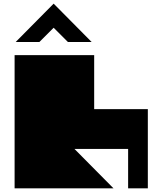

<svg xmlns="http://www.w3.org/2000/svg" viewBox="-20 -1032 868 1052"><path d="M60 0V-730H496V-434H790V0H682V-216H388L602 0H60ZM66 -802 274 -1012 482 -802H352L274 -880L196 -802H66Z"/></svg>

Font: El Pececito
Style: Regular
Weight: 400
Designer: deFharo
Foundry: deFharo
Version: El Pececito Version 1.000